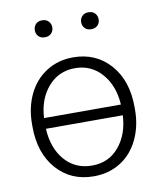

<svg xmlns="http://www.w3.org/2000/svg" viewBox="-83 -795 731 871"><g transform="rotate(-10 282.5 -359.0)"><path d="M43.5 -272Q43.5 -348.1 73 -409.2Q102.5 -470.2 156.5 -504.2Q210.4 -538.1 278.8 -538.1Q383.8 -538.1 449.5 -463.9Q515.1 -389.6 515.1 -267.6V-255.9Q515.1 -179.7 485.4 -118.2Q455.6 -56.6 401.9 -23.4Q348.1 9.8 279.8 9.8Q173.8 9.8 108.6 -64.5Q43.5 -138.7 43.5 -260.3ZM456.1 -240.2H102.1Q106.4 -150.9 154.5 -95.2Q202.6 -39.6 279.8 -39.6Q356.9 -39.6 404.3 -96.2Q451.7 -152.8 456.1 -240.2ZM278.8 -488.3Q203.6 -488.3 155 -432.4Q106.4 -376.5 102.1 -289.6H456.1Q450.7 -377.4 402.1 -432.9Q353.5 -488.3 278.8 -488.3ZM129.9 -688.5Q129.9 -705.1 140.4 -716.6Q150.9 -728 169.9 -728Q188.5 -728 199.5 -716.6Q210.4 -705.1 210.4 -688.5Q210.4 -672.4 199.5 -661.1Q188.5 -649.9 169.9 -649.9Q150.9 -649.9 140.4 -661.1Q129.9 -672.4 129.9 -688.5ZM343.3 -688Q343.3 -704.6 354 -716.1Q364.7 -727.5 383.3 -727.5Q402.3 -727.5 413.1 -716.1Q423.8 -704.6 423.8 -688Q423.8 -671.9 413.1 -660.6Q402.3 -649.4 383.3 -649.4Q364.7 -649.4 354 -660.6Q343.3 -671.9 343.3 -688Z"/></g></svg>

Font: RobotoInd Light
Style: Regular
Weight: 300
Designer: Google
Version: Version 2.001151; 2014